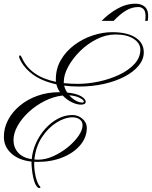

<svg xmlns="http://www.w3.org/2000/svg" viewBox="-20 -854 802 1014"><path d="M187.5 139.2Q185.5 139.2 182.9 138.2Q180.2 137.2 175.8 132.3Q166.5 122.1 160.2 101.1Q153.8 80.1 150.6 56.2Q147.5 32.2 146.5 13.7V-0.5Q79.6 -7.8 40.5 -43Q1.5 -78.1 0.5 -127.9Q-0.5 -175.3 21.5 -218.3Q43.5 -261.2 83.5 -294.9Q123.5 -328.6 177.2 -347.9Q231 -367.2 293.9 -367.2H296.9Q283.7 -385.3 277.8 -408.7Q201.7 -425.3 153.3 -460.9Q105 -496.6 84 -543.5Q82 -546.9 81.5 -550.5Q81.1 -554.2 81.1 -555.7Q81.1 -561.5 85 -561.5Q90.3 -561.5 95.2 -549.8Q139.2 -449.7 275.4 -421.9Q274.9 -425.3 274.9 -433.1Q274.4 -490.2 301 -536.4Q327.6 -582.5 371.8 -615.7Q416 -648.9 468.8 -666.5Q521.5 -684.1 572.3 -684.1Q651.4 -684.1 695.3 -656Q739.3 -627.9 739.3 -577.6Q739.3 -540 712.2 -507.1Q685.1 -474.1 637.9 -449.5Q590.8 -424.8 529.3 -410.9Q467.8 -397 398.9 -397Q354.5 -397 318.8 -401.9Q322.8 -383.8 335 -365.2Q382.8 -360.4 407.5 -346.2Q432.1 -332 432.6 -316.9Q432.6 -301.3 407.2 -301.3Q385.7 -301.3 359.1 -314.2Q332.5 -327.1 311 -349.6Q263.2 -344.2 216.8 -321Q170.4 -297.9 132.8 -263.4Q95.2 -229 73 -189.5Q50.8 -149.9 51.3 -112.3Q52.2 -73.2 76.7 -46.9Q101.1 -20.5 147.5 -13.2Q151.4 -57.1 170.2 -98.9Q189 -140.6 218.8 -173.8Q248.5 -207 285.4 -226.8Q322.3 -246.6 362.3 -246.6Q392.6 -246.6 415.5 -226.6Q438.5 -206.5 438.5 -179.2Q438.5 -128.4 403.8 -87.4Q369.1 -46.4 310.3 -22.7Q251.5 1 178.7 1Q173.8 1 169.7 0.7Q165.5 0.5 161.1 0.5Q160.6 3.9 160.6 7.6Q160.6 11.2 160.6 15.1Q160.6 33.2 164.1 55.9Q167.5 78.6 173.8 98.1Q180.2 117.7 188.5 127.4Q193.4 132.8 193.4 134.8Q193.4 139.2 187.5 139.2ZM390.1 -411.1Q444.8 -411.1 502.9 -423.6Q561 -436 610.6 -459.7Q660.2 -483.4 690.7 -516.8Q721.2 -550.3 721.2 -592.3Q721.2 -625.5 686 -648.7Q650.9 -671.9 589.8 -671.9Q539.6 -671.9 490.7 -647.2Q441.9 -622.6 402.8 -584Q363.8 -545.4 340.3 -502.2Q316.9 -459 316.9 -421.9V-415Q334 -413.1 352.3 -412.1Q370.6 -411.1 390.1 -411.1ZM414.6 -312.5Q422.4 -312.5 422.4 -318.4Q421.9 -326.7 399.9 -337.6Q377.9 -348.6 345.7 -350.6Q360.8 -333.5 379.4 -323Q397.9 -312.5 414.6 -312.5ZM181.6 -10.7Q220.2 -10.7 261.2 -29.1Q302.2 -47.4 337.4 -75.9Q372.6 -104.5 394.3 -135.7Q416 -167 416 -192.4Q416 -212.4 400.9 -223.4Q385.7 -234.4 363.3 -234.4Q322.8 -234.4 278.6 -206.8Q234.4 -179.2 201.4 -129.2Q168.5 -79.1 161.6 -11.7Q166.5 -11.2 171.6 -11Q176.8 -10.7 181.6 -10.7ZM516.6 -743.7Q552.7 -781.2 599.6 -807.9Q646.5 -834.5 696.8 -834.5Q722.7 -834.5 741.5 -821Q760.3 -807.6 762.2 -778.3Q763.2 -760.3 760.3 -743.7H746.6Q749.5 -758.8 748.5 -774.4Q747.1 -798.3 736.1 -807.6Q725.1 -816.9 711.9 -816.9Q676.3 -816.9 645.3 -798.3Q614.3 -779.8 580.1 -743.7Z"/></svg>

Font: Pinyon Script
Style: Regular
Weight: 400
Designer: Nicole Fally, Eben Sorkin
Foundry: Sorkin Type Co.
Version: Version 1.008; ttfautohint (v1.8.4.7-5d5b)